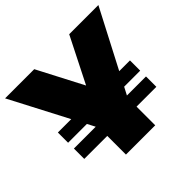

<svg xmlns="http://www.w3.org/2000/svg" viewBox="-178 -888 1075 1075"><g transform="rotate(-45 359.5 -350.5)"><path d="M-9.8 -701.2H221.2L361.8 -431.2L498 -701.2H729L549.8 -356.9H634.8V-275.9H507.8L483.9 -230H634.8V-147.9H478V0H246.1V-147.9H64V-230H236.8L212.9 -275.9H64V-356.9H169.9Z"/></g></svg>

Font: Trueno Black
Style: Regular
Weight: 900
Designer: Julieta Ulanovsky
Foundry: Julieta Ulanovsky
Version: Version 3.001b | FøM Fix